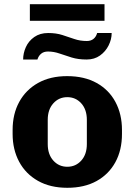

<svg xmlns="http://www.w3.org/2000/svg" viewBox="-20 -883 640 913"><path d="M300 10Q219 10 160.5 -23Q102 -56 71 -114Q40 -172 40 -246V-265Q40 -341 71.5 -398.5Q103 -456 161 -488.5Q219 -521 299 -521Q381 -521 439.5 -488.5Q498 -456 529 -398Q560 -340 560 -265V-246Q560 -169 528.5 -111.5Q497 -54 439 -22Q381 10 300 10ZM300 -90Q340 -90 366.5 -119.5Q393 -149 393 -198V-313Q393 -362 366.5 -391.5Q340 -421 300 -421Q260 -421 233.5 -391.5Q207 -362 207 -313V-198Q207 -149 233.5 -119.5Q260 -90 300 -90ZM122 -784V-863H477V-784ZM90 -600Q90 -630 103 -659Q116 -688 143 -707Q170 -726 209 -726Q247 -726 276.5 -716.5Q306 -707 333.5 -697.5Q361 -688 393 -688Q412 -688 424.5 -698Q437 -708 442 -726H511Q511 -696 496.5 -667Q482 -638 455.5 -619Q429 -600 392 -600Q352 -600 321 -609.5Q290 -619 263 -628.5Q236 -638 208 -638Q188 -638 175.5 -627.5Q163 -617 158 -600Z"/></svg>

Font: Chivo Mono
Style: Bold
Weight: 700
Monospace: yes
Designer: Hector Gatti
Foundry: Omnibus-Type
Version: Version 1.008; ttfautohint (v1.8.4.7-5d5b)